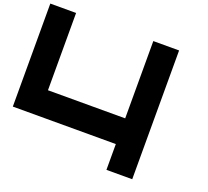

<svg xmlns="http://www.w3.org/2000/svg" viewBox="-160 -1001 1521 1401"><g transform="rotate(20 600.0 -300.0)"><path d="M0 -799.8H200.2V-199.7H799.8V-799.8H1000V200.2H799.8V0H0Z"/></g></svg>

Font: QuinqueFive
Style: Regular
Weight: 400
Monospace: yes
Designer: GGBotNet
Foundry: GGBotNet
Version: 1.1